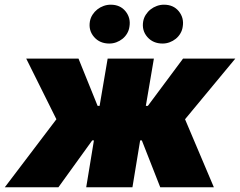

<svg xmlns="http://www.w3.org/2000/svg" viewBox="-53 -794 1017 814"><path d="M186.1 -288.4 58.2 -545.5H279.8L360.8 -345.2H369.3L403.4 -545.5H599.4L565.3 -345.2H573.9L723 -545.5H944.6L731.5 -288.4L853.7 0H626.4L548.3 -198.9H541.2L508.5 0H312.5L345.2 -198.9H338.1L194.6 0H-32.7ZM554 -703.1Q556.8 -718.8 565.2 -731.7Q573.5 -744.7 585.4 -754.1Q597.3 -763.5 612 -768.8Q626.8 -774.1 642 -774.1Q682.2 -774.1 704.9 -746.4Q728 -718 721.6 -680.4Q719.5 -665.1 711.6 -652Q703.8 -638.8 692.1 -629.4Q680.4 -620 666 -614.7Q651.6 -609.4 636.4 -609.4Q595.9 -609.4 571.7 -637.1Q547.6 -664.8 554 -703.1ZM328.1 -703.1Q331 -718.8 339.3 -731.7Q347.7 -744.7 359.6 -754.1Q371.4 -763.5 386.2 -768.8Q400.9 -774.1 416.2 -774.1Q456.3 -774.1 479 -746.4Q502.1 -718 495.7 -680.4Q493.6 -665.1 485.8 -652Q478 -638.8 466.3 -629.4Q454.5 -620 440.2 -614.7Q425.8 -609.4 410.5 -609.4Q370 -609.4 345.9 -637.1Q321.7 -664.8 328.1 -703.1Z"/></svg>

Font: Inter P Black
Style: Italic
Weight: 900
Italic angle: -9.40001°
Designer: Rasmus Andersson
Foundry: rsms
Version: Version 3.018;git-588b23468